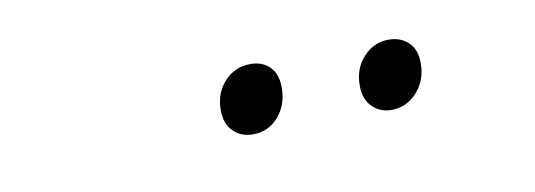

<svg xmlns="http://www.w3.org/2000/svg" viewBox="-26 -758 652 234"><g transform="rotate(-10 300.0 -640.5)"><path d="M275 -598Q260 -598 250.5 -607.5Q241 -617 241 -634Q241 -655 254 -669Q267 -683 286 -683Q301 -683 310 -674Q319 -665 319 -648Q319 -627 306.5 -612.5Q294 -598 275 -598ZM446 -598Q432 -598 422.5 -607.5Q413 -617 413 -634Q413 -655 426 -669Q439 -683 457 -683Q472 -683 481.5 -674Q491 -665 491 -648Q491 -627 478 -612.5Q465 -598 446 -598Z"/></g></svg>

Font: Source Code Pro Light
Style: Italic
Weight: 300
Italic angle: -11°
Monospace: yes
Designer: Paul D. Hunt, Teo Tuominen
Foundry: Adobe Systems Incorporated
Version: Version 1.050;PS 1.000;hotconv 16.6.51;makeotf.lib2.5.65220